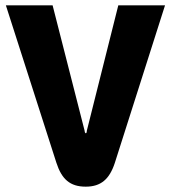

<svg xmlns="http://www.w3.org/2000/svg" viewBox="-20 -690 640 719"><path d="M2 -670 191 -81C211 -19 242 9 301 9C358 9 390 -19 410 -80L598 -670H423L305 -200C305 -193 303 -191 301 -191C299 -191 297 -196 297 -200L177 -670Z"/></svg>

Font: LT Wave Mono Black
Style: Regular
Weight: 900
Designer: Daniel Lyons
Version: Version 2.5 (Glyphs App)